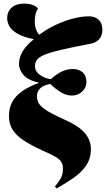

<svg xmlns="http://www.w3.org/2000/svg" viewBox="-20 -822 592 1071"><path d="M296 229 286 219Q304 198 317.5 175.5Q331 153 331 119Q331 94 320.5 79Q310 64 284.5 50Q259 36 214 16Q155 -11 114 -37.5Q73 -64 51.5 -96.5Q30 -129 30 -175Q30 -242 72 -286Q114 -330 196 -359V-361Q135 -375 110.5 -404.5Q86 -434 86 -465Q86 -504 108.5 -539Q131 -574 169 -603Q109 -616 77 -634.5Q45 -653 32.5 -675.5Q20 -698 20 -721Q20 -757 45 -779.5Q70 -802 116 -802Q139 -802 159 -795.5Q179 -789 192 -775Q183 -761 178.5 -744Q174 -727 174 -704Q174 -678 181 -658.5Q188 -639 199 -628Q243 -661 292.5 -684Q342 -707 389.5 -719Q437 -731 475 -731Q510 -731 530.5 -711.5Q551 -692 551 -656Q551 -622 532.5 -602.5Q514 -583 485 -578Q390 -560 329 -546Q268 -532 234.5 -519Q201 -506 188 -490.5Q175 -475 175 -453Q175 -425 200.5 -405.5Q226 -386 263 -380Q299 -412 328 -424.5Q357 -437 385 -437Q420 -437 441 -418.5Q462 -400 462 -363Q462 -333 438 -311Q414 -289 382 -289Q349 -289 318.5 -308Q288 -327 260 -354Q220 -346 203 -328Q186 -310 186 -284Q186 -267 194.5 -249Q203 -231 234.5 -209.5Q266 -188 333 -158Q421 -119 454 -79Q487 -39 487 9Q487 62 461 100.5Q435 139 392 169Q349 199 296 229Z"/></svg>

Font: Literata 72pt Black
Style: Italic
Weight: 900
Italic angle: -2°
Designer: Latin by Veronika Burian and Jose Scaglione. Greek by Irene Vlachou. Cyrillic by Vera Evstafieva
Foundry: TypeTogether
Version: Version 3.002